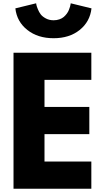

<svg xmlns="http://www.w3.org/2000/svg" viewBox="-20 -1145 629 1165"><path d="M73.2 -1094.2 199.2 -1125Q199.7 -1120.6 201.2 -1113.8Q202.6 -1106.9 209.7 -1089.1Q216.8 -1071.3 227.1 -1057.9Q237.3 -1044.4 258.1 -1033.2Q278.8 -1022 305.2 -1022Q324.2 -1022 340.3 -1027.6Q356.4 -1033.2 366.9 -1042.2Q377.4 -1051.3 385.5 -1062.3Q393.6 -1073.2 397.9 -1084.5Q402.3 -1095.7 405 -1104.7Q407.7 -1113.8 408.2 -1119.1L409.2 -1125L535.2 -1094.2Q525.9 -1013.2 463.4 -963.1Q400.9 -913.1 305.2 -913.1Q209.5 -913.1 146 -963.1Q82.5 -1013.2 73.2 -1094.2ZM62 0V-825.2H534.2V-660.2H250V-496.1H522V-331.1H250V-165H534.2V0Z"/></svg>

Font: Hussar Preview
Style: Bold
Weight: 700
Foundry: Cannot Into Space Fonts, PlusOne Fonts
Version: Version 2.29RC2 "Millennial"